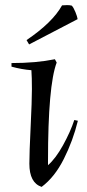

<svg xmlns="http://www.w3.org/2000/svg" viewBox="-20 -717 339 752"><path d="M202 -472Q168 -382 168 -86V-70Q198 -96 227 -148.5Q256 -201 271 -247L285 -244Q266 -166 230 -94.5Q194 -23 143 15Q95 -1 95 -76Q95 -118 100 -220Q105 -322 105 -368Q105 -414 103 -442Q65 -445 25 -456V-470Q121 -470 195 -485ZM223 -696Q233 -697 243 -697Q253 -697 261 -695Q268 -688 275.5 -669.5Q283 -651 284 -642L94 -543L84 -560Q186 -629 223 -696Z"/></svg>

Font: Almendra
Style: Italic
Weight: 400
Italic angle: -12°
Designer: Ana Sanfelippo
Foundry: Ana Sanfelippo
Version: Version 1.004